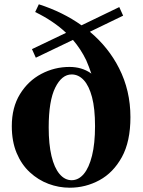

<svg xmlns="http://www.w3.org/2000/svg" viewBox="-20 -858 667 895"><path d="M305 17Q254 17 206 -1Q158 -19 119 -55Q80 -91 57.5 -145Q35 -199 35 -270Q35 -357 73 -419Q111 -481 172.5 -513.5Q234 -546 304 -546Q361 -546 403 -517Q404 -515 406 -514Q395 -547 382 -577Q357 -629 320 -672L147 -589L129 -629L288 -705Q230 -760 144 -802L161 -838Q273 -802 360 -740L536 -825L554 -785L399 -710Q486 -637 535 -540Q588 -436 588 -312Q588 -198 548 -125.5Q508 -53 443.5 -18Q379 17 305 17ZM314 -18Q346 -18 370.5 -47Q395 -76 409 -132.5Q423 -189 423 -270Q423 -352 409 -405Q395 -458 370.5 -484.5Q346 -511 314 -511Q268 -511 237.5 -449.5Q207 -388 207 -264Q207 -186 220 -131Q233 -76 257.5 -47Q282 -18 314 -18Z"/></svg>

Font: Early Summer Mincho Heavy
Style: Regular
Weight: 900
Designer: GuiWonder
Version: Version 1.002